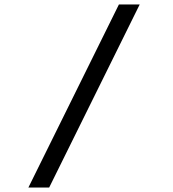

<svg xmlns="http://www.w3.org/2000/svg" viewBox="-20 -720 772 859"><path d="M107 119 512 -700H605L200 119Z"/></svg>

Font: Lexend Peta Light
Style: Regular
Weight: 300
Version: Version 1.007